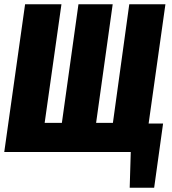

<svg xmlns="http://www.w3.org/2000/svg" viewBox="-21 -715 808 903"><path d="M757 -695 678 -134H746L704 168H589L594 0H-1L97 -695H268L189 -137H270L348 -695H509L431 -137H510L587 -695Z"/></svg>

Font: Fira Sans Extra Condensed ExtraBold
Style: Italic
Weight: 800
Width: 3
Italic angle: -8°
Designer: Carrois Corporate & Edenspiekermann AG
Foundry: Carrois Corporate GbR & Edenspiekermann AG
Version: Version 4.203